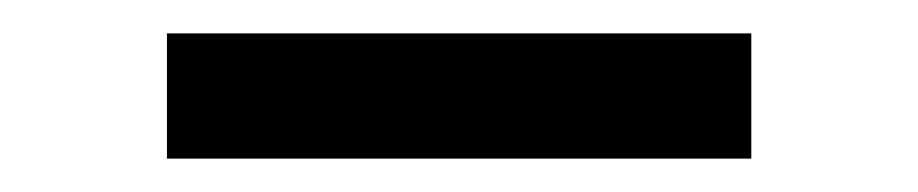

<svg xmlns="http://www.w3.org/2000/svg" viewBox="-20 -695 550 115"><path d="M80 -600V-675H430V-600Z"/></svg>

Font: Von Book
Style: Regular
Weight: 400
Version: Version 4.000; ttfautohint (v1.8.4.7-5d5b)